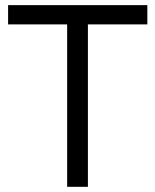

<svg xmlns="http://www.w3.org/2000/svg" viewBox="-20 -720 598 740"><path d="M11.2 -700.2H547.9V-626H318.8V0H238.8V-626H11.2Z"/></svg>

Font: Argentum Sans Light
Style: Regular
Weight: 300
Designer: Julieta Ulanovsky (Modified by Cristiano Sobral)
Foundry: Julieta Ulanovsky
Version: Version 1.000; ttfautohint (v1.5.65-e2d9)